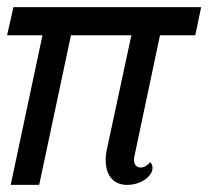

<svg xmlns="http://www.w3.org/2000/svg" viewBox="-35 -520 586 540"><path d="M514.2 -420.9H415L345.2 -90.8Q341.8 -77.1 341.8 -70.8Q341.8 -60.5 346.9 -54.7Q352.1 -48.8 360.8 -48.8Q374 -48.8 388.2 -64Q391.1 -59.6 392.6 -56.2Q394 -52.7 394 -47.9Q394 -38.6 387.9 -29.8Q381.8 -21 372.1 -14.4Q362.3 -7.8 349.4 -3.9Q336.4 0 323.2 0Q293.9 0 278.1 -18.6Q262.2 -37.1 262.2 -70.8Q262.2 -77.6 262.9 -85Q263.7 -92.3 266.1 -102.1L334.5 -420.9H164.6L75.2 0H-4.9L84.5 -420.9H-15.1L2.9 -500H530.8Z"/></svg>

Font: Lobster
Style: Regular
Weight: 400
Designer: Pablo Impallari
Foundry: Pablo Impallari
Version: Version 1.007; ttfautohint (v1.1) -l 8 -r 50 -G 50 -x 14 -D 